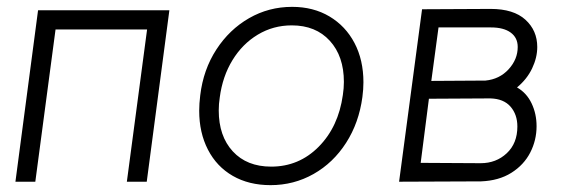

<svg xmlns="http://www.w3.org/2000/svg" viewBox="-20 -530 1659 560"><path d="M408 0H350L409 -444H142L83 0H25L91 -500H474Z M561 -207Q561 -228 564 -252Q573 -327 611 -385.5Q649 -444 706.5 -477Q764 -510 832 -510Q894 -510 941 -482Q988 -454 1014 -404.5Q1040 -355 1040 -290Q1040 -270 1037 -247Q1027 -172 989.5 -113.5Q952 -55 894.5 -22.5Q837 10 769 10Q706 10 659 -17Q612 -44 586.5 -93.5Q561 -143 561 -207ZM980 -253Q983 -273 983 -291Q983 -366 942 -411Q901 -456 831 -456Q777 -456 732 -429Q687 -402 658 -354.5Q629 -307 621 -246Q618 -227 618 -208Q618 -133 659 -88.5Q700 -44 771 -44Q852 -44 909.5 -102Q967 -160 980 -253Z M1411 -504Q1478 -504 1512.5 -472.5Q1547 -441 1547 -393Q1547 -362 1532 -330.5Q1517 -299 1488 -275Q1516 -259 1530.5 -228.5Q1545 -198 1545 -162Q1545 -121 1526.5 -85Q1508 -49 1471.5 -26Q1435 -3 1383 -1L1144 0L1211 -503ZM1490 -393Q1490 -420 1469.5 -435Q1449 -450 1412 -450H1259L1238 -294L1396 -295Q1437 -299 1463.5 -328Q1490 -357 1490 -393ZM1489 -161Q1489 -196 1469 -219Q1449 -242 1410 -243L1231 -242L1207 -55L1382 -54Q1427 -54 1458 -83Q1489 -112 1489 -161Z"/></svg>

Font: Bellota Text
Style: Italic
Weight: 400
Italic angle: -7.5°
Designer: Kemie Guaida
Foundry: Kemie Guaida
Version: Version 4.001